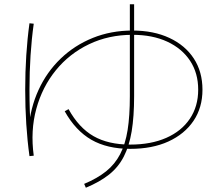

<svg xmlns="http://www.w3.org/2000/svg" viewBox="-20 -810 1040 899"><path d="M118 -79Q98 -224 98 -390Q98 -556 118 -701L138 -699Q118 -556 118 -390Q118 -341 119.5 -293.5Q121 -246 125 -200L114 -207Q122 -305 160.5 -389Q199 -473 264 -535.5Q329 -598 414.5 -632.5Q500 -667 600 -667Q699 -667 773 -632.5Q847 -598 887.5 -536Q928 -474 928 -390Q928 -306 886 -244Q844 -182 768.5 -147.5Q693 -113 590 -113Q482 -113 408 -155.5Q334 -198 283 -289L301 -299Q349 -212 418 -172.5Q487 -133 590 -133Q687 -133 758.5 -164.5Q830 -196 869 -254Q908 -312 908 -390Q908 -468 870 -525.5Q832 -583 763 -615Q694 -647 600 -647Q489 -647 397 -603Q305 -559 241.5 -481Q178 -403 150 -300.5Q122 -198 138 -81ZM374 51Q436 25 477 -8Q518 -41 542.5 -88Q567 -135 577.5 -201Q588 -267 588 -360V-790H608V-360Q608 -264 596.5 -195Q585 -126 559.5 -76.5Q534 -27 490.5 7.5Q447 42 382 69Z"/></svg>

Font: M PLUS 2 Thin Thin
Style: Regular
Weight: 250
Version: Version 1.001